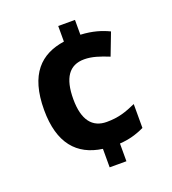

<svg xmlns="http://www.w3.org/2000/svg" viewBox="-134 -825 840 937"><g transform="rotate(-20 286.0 -357.0)"><path d="M362 -647V-724H275V-643C152 -625 70 -549 70 -362C70 -189 146 -104 275 -86V10H362V-82C409 -85 449 -96 491 -116V-240C439 -217 400 -203 338 -203C264 -203 222 -254 222 -363C222 -473 260 -528 338 -528C378 -528 417 -515 464 -496L508 -611C471 -629 425 -644 362 -647Z"/></g></svg>

Font: Noto Kufi Arabic
Style: Bold
Weight: 700
Designer: Monotype Design Team, David Williams, Khaled Hosny
Foundry: Google LLC
Version: Version 2.109